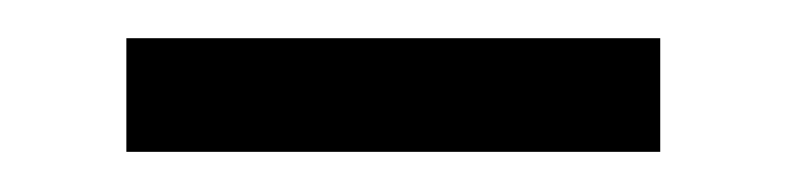

<svg xmlns="http://www.w3.org/2000/svg" viewBox="-20 -658 402 98"><path d="M44.5 -580.5V-638.5H317V-580.5Z"/></svg>

Font: HK Grotesk Medium
Style: Regular
Weight: 500
Designer: Alfredo Marco Pradil
Foundry: Hanken Design Co.
Version: Version 3.001;FEAKit 1.0